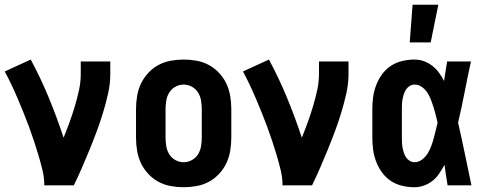

<svg xmlns="http://www.w3.org/2000/svg" viewBox="-21 -778 2041 806"><path d="M165 0Q165 -32 157.5 -63Q150 -94 141 -124.5Q132 -155 122 -185Q112 -215 101 -245Q90 -275 78 -304.5Q66 -334 53.5 -363.5Q41 -393 27.5 -421.5Q14 -450 -1 -478L108 -528Q150 -450 184 -367.5Q218 -285 246 -200Q259 -232 271 -265Q283 -298 293 -331.5Q303 -365 310.5 -399Q318 -433 318 -468V-520H442V-468Q442 -427 433 -386.5Q424 -346 412 -306.5Q400 -267 385.5 -228Q371 -189 355.5 -151Q340 -113 323.5 -75Q307 -37 289 0Z M750 8Q723 8 695.5 3Q668 -2 644 -15Q620 -28 601 -48.5Q582 -69 570.5 -93.5Q559 -118 554.5 -145.5Q550 -173 550 -200V-320Q550 -347 554.5 -374.5Q559 -402 570.5 -426.5Q582 -451 601 -471.5Q620 -492 644 -505Q668 -518 695.5 -523Q723 -528 750 -528Q777 -528 804.5 -523Q832 -518 856 -505Q880 -492 899 -471.5Q918 -451 929.5 -426.5Q941 -402 945.5 -374.5Q950 -347 950 -320V-200Q950 -173 945.5 -145.5Q941 -118 929.5 -93.5Q918 -69 899 -48.5Q880 -28 856 -15Q832 -2 804.5 3Q777 8 750 8ZM750 -97Q768 -97 784.5 -106Q801 -115 810.5 -130.5Q820 -146 823 -164Q826 -182 826 -200V-320Q826 -338 823 -356Q820 -374 810.5 -389.5Q801 -405 784.5 -414Q768 -423 750 -423Q732 -423 715.5 -414Q699 -405 689.5 -389.5Q680 -374 677 -356Q674 -338 674 -320V-200Q674 -182 677 -164Q680 -146 689.5 -130.5Q699 -115 715.5 -106Q732 -97 750 -97Z M1165 0Q1165 -32 1157.5 -63Q1150 -94 1141 -124.5Q1132 -155 1122 -185Q1112 -215 1101 -245Q1090 -275 1078 -304.5Q1066 -334 1053.5 -363.5Q1041 -393 1027.5 -421.5Q1014 -450 999 -478L1108 -528Q1150 -450 1184 -367.5Q1218 -285 1246 -200Q1259 -232 1271 -265Q1283 -298 1293 -331.5Q1303 -365 1310.5 -399Q1318 -433 1318 -468V-520H1442V-468Q1442 -427 1433 -386.5Q1424 -346 1412 -306.5Q1400 -267 1385.5 -228Q1371 -189 1355.5 -151Q1340 -113 1323.5 -75Q1307 -37 1289 0Z M1719 8Q1693 8 1667.5 2Q1642 -4 1620.5 -18Q1599 -32 1583.5 -53Q1568 -74 1558.5 -98.5Q1549 -123 1545.5 -148.5Q1542 -174 1542 -200V-320Q1542 -346 1545.5 -371.5Q1549 -397 1558.5 -421.5Q1568 -446 1583.5 -467Q1599 -488 1620.5 -502Q1642 -516 1667.5 -522Q1693 -528 1719 -528Q1740 -528 1759 -521Q1778 -514 1794 -501.5Q1810 -489 1822 -472.5Q1834 -456 1843 -438Q1846 -459 1849.5 -479.5Q1853 -500 1856 -520H1956Q1942 -456 1929.5 -391.5Q1917 -327 1902 -263Q1917 -198 1930.5 -132Q1944 -66 1958 0H1858Q1854 -22 1851 -43.5Q1848 -65 1845 -86Q1835 -68 1823.5 -50.5Q1812 -33 1796 -20Q1780 -7 1760 0.5Q1740 8 1719 8ZM1719 -97Q1736 -97 1750.5 -108Q1765 -119 1774 -133.5Q1783 -148 1789 -164Q1795 -180 1799.5 -196.5Q1804 -213 1808 -230Q1812 -247 1816 -263Q1812 -280 1808 -296Q1804 -312 1799 -328Q1794 -344 1788 -359.5Q1782 -375 1773 -389Q1764 -403 1750 -413Q1736 -423 1719 -423Q1709 -423 1699.5 -417.5Q1690 -412 1684 -403Q1678 -394 1674.5 -383.5Q1671 -373 1669 -362.5Q1667 -352 1666.5 -341.5Q1666 -331 1666 -320V-200Q1666 -189 1666.5 -178.5Q1667 -168 1669 -157.5Q1671 -147 1674.5 -136.5Q1678 -126 1684 -117Q1690 -108 1699.5 -102.5Q1709 -97 1719 -97ZM1699 -600 1711 -758H1819L1787 -600Z"/></svg>

Font: Iosevka Term Curly Extrabold
Style: Regular
Weight: 800
Designer: Belleve Invis
Foundry: Belleve Invis
Version: Version 32.3.0